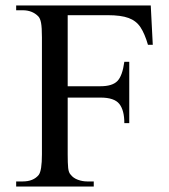

<svg xmlns="http://www.w3.org/2000/svg" viewBox="-20 -682 618 702"><path d="M538.6 -518.1H521Q509.3 -558.6 493.7 -582.3Q478 -606 450.2 -616.2Q422.4 -626.5 374 -626.5H227.5V-366.7H347.7Q390.6 -366.7 409.2 -385.7Q427.7 -404.8 434.6 -456.1H452.6V-231.9H434.6Q434.6 -278.8 416.3 -302Q397.9 -325.2 347.7 -325.2H227.5V-117.7Q227.5 -85.4 229.2 -68.1Q231 -50.8 238.3 -43.5Q248 -30.8 264.9 -24.7Q281.7 -18.6 298.8 -18.6H322.8V0H39.1V-18.6H63Q102.1 -18.6 121.6 -42.5Q133.3 -58.1 133.3 -117.7V-545.4Q133.3 -581.5 130.1 -598.4Q127 -615.2 119.6 -622.6Q97.7 -644.5 63 -644.5H39.1V-662.1H531.2Z"/></svg>

Font: BabelStone Englisc
Style: Regular
Weight: 400
Designer: Andrew West
Foundry: BabelStone
Version: Version 1.000 June 24, 2023